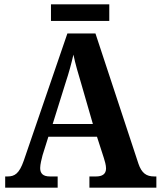

<svg xmlns="http://www.w3.org/2000/svg" viewBox="-20 -869 744 889"><path d="M216 -772H486V-849H216ZM4 0H247V-52H211C179 -52 166 -66 166 -91C166 -108 173 -134 177 -150L204 -236H429L461 -137C465 -124 471 -105 471 -89C471 -62 452 -52 425 -52H394V0H704V-52H694C658 -52 636 -67 621 -111L422 -714H292L90 -125C69 -65 48 -52 15 -52H4ZM224 -295 284 -487C299 -532 310 -573 320 -616C329 -572 342 -529 356 -482L410 -295Z"/></svg>

Font: Noto Serif SemiCondensed
Style: Bold
Weight: 700
Width: 4
Designer: Monotype Design Team
Foundry: Monotype Imaging Inc.
Version: Version 2.015